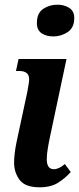

<svg xmlns="http://www.w3.org/2000/svg" viewBox="-20 -787 336 817"><path d="M207 -632Q177 -632 157 -645.5Q137 -659 137 -689Q137 -731 163.5 -749Q190 -767 225 -767Q253 -767 274.5 -753.5Q296 -740 296 -710Q296 -669 268 -650.5Q240 -632 207 -632ZM149 10Q87 10 63.5 -21.5Q40 -53 40 -95Q40 -133 51 -185L96 -395Q99 -412 101.5 -426.5Q104 -441 104 -450Q104 -485 61 -485H48L59 -536H263L193 -206Q187 -178 183 -153Q179 -128 179 -110Q179 -67 209 -67Q231 -67 256 -89L281 -55Q259 -30 228 -10Q197 10 149 10Z"/></svg>

Font: Noto Serif Condensed
Style: Bold Italic
Weight: 700
Width: 3
Italic angle: -12°
Designer: Monotype Design Team
Foundry: Monotype Imaging Inc.
Version: Version 2.014